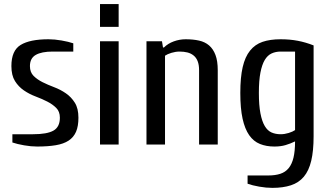

<svg xmlns="http://www.w3.org/2000/svg" viewBox="-20 -700 1604 930"><path d="M35.2 -379.9Q35.2 -455.1 80.1 -482.4Q125 -509.8 214.8 -509.8Q244.6 -509.8 278.3 -503.9Q312 -498 335 -490.2V-450.2H234.9Q181.6 -450.2 153.3 -434.1Q125 -418 125 -379.9Q125 -350.1 142.6 -332.5Q160.2 -314.9 186 -302Q211.9 -289.1 242.4 -277.6Q272.9 -266.1 299.1 -248Q325.2 -230 342.5 -202.4Q359.9 -174.8 359.9 -129.9Q359.9 -88.9 348.4 -62Q336.9 -35.2 312.5 -19Q288.1 -2.9 250 3.4Q211.9 9.8 160.2 9.8Q130.4 9.8 96.7 3.9Q63 -2 40 -9.8V-49.8H140.1Q208 -49.8 239 -67.4Q270 -85 270 -129.9Q270 -159.7 252.4 -177.2Q234.9 -194.8 209 -208Q183.1 -221.2 152.6 -232.7Q122.1 -244.1 95.9 -262Q69.8 -279.8 52.5 -307.4Q35.2 -335 35.2 -379.9Z M464.4 0V-500H554.7V0ZM464.4 -569.8V-680.2H554.7V-569.8Z M689.5 0V-500H764.6L769.5 -470.2H774.4Q793.5 -489.3 821.5 -499.5Q849.6 -509.8 879.4 -509.8Q915.5 -509.8 944.1 -503.4Q972.7 -497.1 992.7 -480Q1012.7 -462.9 1023.7 -433.8Q1034.7 -404.8 1034.7 -359.9V0H944.3V-359.9Q944.3 -385.7 937.5 -403.3Q930.7 -420.9 917.5 -431.4Q904.3 -441.9 887.5 -446Q870.6 -450.2 849.6 -450.2Q830.6 -450.2 810.5 -444.1Q790.5 -438 779.3 -430.2V0Z M1144 -250Q1144 -325.2 1155.5 -375Q1167 -424.8 1191.2 -454.8Q1215.3 -484.9 1251.7 -497.3Q1288.1 -509.8 1339.4 -509.8Q1384.3 -509.8 1422.6 -502.4Q1460.9 -495.1 1499 -480V-40Q1499 30.8 1487.5 78.9Q1476.1 127 1451.7 156Q1427.2 185.1 1389.2 197.5Q1351.1 210 1299.3 210Q1269.5 210 1235.8 204.1Q1202.1 198.2 1179.2 189.9V149.9H1279.3Q1313.5 149.9 1337.9 141.8Q1362.3 133.8 1378.2 114.5Q1394 95.2 1401.6 63.5Q1409.2 31.7 1409.2 -15.1Q1386.2 -3.9 1362.8 2.9Q1339.4 9.8 1309.1 9.8Q1270 9.8 1239 -2.7Q1208 -15.1 1187 -45.2Q1166 -75.2 1155 -125Q1144 -174.8 1144 -250ZM1233.9 -250Q1233.9 -189.9 1241.5 -150.9Q1249 -111.8 1262.5 -89.4Q1275.9 -66.9 1295.4 -58.3Q1314.9 -49.8 1339.4 -49.8Q1358.4 -49.8 1378.2 -55.9Q1397.9 -62 1409.2 -69.8V-450.2H1339.4Q1315.4 -450.2 1295.7 -441.2Q1275.9 -432.1 1262.5 -409.7Q1249 -387.2 1241.5 -348.6Q1233.9 -310.1 1233.9 -250Z"/></svg>

Font: 
Style: .
Weight: 400
Designer: Jovanny Lemonad
Foundry: Jovanny Lemonad
Version: Version 1.002